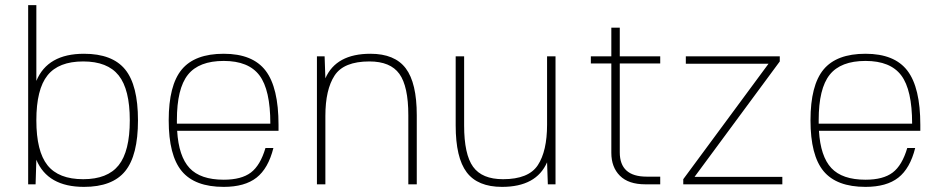

<svg xmlns="http://www.w3.org/2000/svg" viewBox="-20 -720 3675 750"><path d="M308 10Q166 10 122 -96L119 0H90V-700H122V-404Q166 -510 308 -510Q419 -510 469 -448.5Q519 -387 519 -250Q519 -113 469 -51.5Q419 10 308 10ZM305 -20Q400 -20 443.5 -74.5Q487 -129 487 -250Q487 -371 443.5 -425.5Q400 -480 305 -480Q209 -480 165.5 -425.5Q122 -371 122 -250Q122 -129 165.5 -74.5Q209 -20 305 -20Z M672 -209Q678 -109 720.5 -63.5Q763 -18 854 -18Q923 -18 960 -46Q997 -74 1017 -142H1048Q1028 -62 982 -26Q936 10 854 10Q741 10 690 -51.5Q639 -113 639 -250Q639 -387 690 -448.5Q741 -510 854 -510Q967 -510 1017.5 -444Q1068 -378 1068 -232V-209ZM671 -251V-237H1036Q1036 -369 993.5 -425.5Q951 -482 854 -482Q757 -482 714 -428Q671 -374 671 -251Z M1248 -500 1251 -414Q1293 -510 1427 -510Q1522 -510 1565 -453Q1608 -396 1608 -270V0H1575V-270Q1575 -383 1540 -431.5Q1505 -480 1423 -480Q1323 -480 1287 -425Q1251 -370 1251 -267V0H1218V-500Z M2120 0 2117 -86Q2075 10 1941 10Q1846 10 1803 -47Q1760 -104 1760 -230V-500H1793V-230Q1793 -117 1828 -68.5Q1863 -20 1945 -20Q2045 -20 2081 -75Q2117 -130 2117 -233V-500H2150V0Z M2401 -125Q2401 -30 2506 -30H2559V0H2501Q2435 0 2401.5 -33.5Q2368 -67 2368 -123V-472H2288V-500H2368V-612H2401V-500H2559V-472H2401Z M2693 -29H3036V0H2649V-20L2982 -471H2659V-500H3026V-480Z M3179 -209Q3185 -109 3227.5 -63.5Q3270 -18 3361 -18Q3430 -18 3467 -46Q3504 -74 3524 -142H3555Q3535 -62 3489 -26Q3443 10 3361 10Q3248 10 3197 -51.5Q3146 -113 3146 -250Q3146 -387 3197 -448.5Q3248 -510 3361 -510Q3474 -510 3524.5 -444Q3575 -378 3575 -232V-209ZM3178 -251V-237H3543Q3543 -369 3500.5 -425.5Q3458 -482 3361 -482Q3264 -482 3221 -428Q3178 -374 3178 -251Z"/></svg>

Font: Fivo Sans Thin
Style: Regular
Weight: 250
Foundry: Alexander Slobzheninov
Version: 1.0